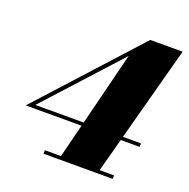

<svg xmlns="http://www.w3.org/2000/svg" viewBox="-132 -877 990 1004"><g transform="rotate(20 363.0 -375.0)"><path d="M600 -19.5V0H215V-19.5H305L351.5 -205.5H41L536 -750H716L575 -225H675V-205.5H570L520 -19.5ZM87.5 -225H356.5L458.5 -632.5Z"/></g></svg>

Font: Bodoni* 11pt Fatface
Style: Italic
Weight: 900
Italic angle: -13°
Version: Version 2.3